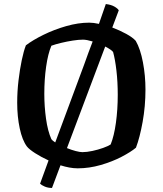

<svg xmlns="http://www.w3.org/2000/svg" viewBox="-20 -832 804 949"><path d="M237 97Q217 97 201 90Q185 83 178 76L220 -39Q183 -56 153.5 -75Q124 -94 113 -108Q90 -139 77.5 -197.5Q65 -256 65 -324Q65 -380 71.5 -434.5Q78 -489 87.5 -534.5Q97 -580 108 -608Q142 -634 195 -660Q248 -686 307.5 -703Q367 -720 421 -720Q442 -720 469 -714Q490 -774 503 -812Q529 -809 545.5 -799.5Q562 -790 567 -781L535 -696Q572 -682 604 -664.5Q636 -647 651 -630Q674 -590 686.5 -524Q699 -458 699 -389Q699 -307 685 -229.5Q671 -152 652 -102Q627 -81 581 -57Q535 -33 478 -16.5Q421 0 364 0Q344 0 322.5 -4Q301 -8 279 -15ZM234 -144Q239 -137 253 -128L396 -513Q406 -541 416.5 -570Q427 -599 438 -627Q408 -636 390 -636Q369 -636 340 -631.5Q311 -627 282 -620Q253 -613 234 -606Q217 -566 208 -502.5Q199 -439 199 -368Q199 -306 207.5 -245Q216 -184 234 -144ZM387 -80Q409 -80 437 -86Q465 -92 490 -101Q515 -110 527 -118Q544 -160 553 -225.5Q562 -291 562 -363Q562 -427 555.5 -483Q549 -539 539 -575Q531 -586 500 -602L311 -100Q333 -91 354 -85.5Q375 -80 387 -80Z"/></svg>

Font: Texturina SemiBold
Style: Regular
Weight: 600
Designer: Guillermo Torres Carreño
Foundry: Omnibus-Type
Version: Version 1.002; ttfautohint (v1.8.3)